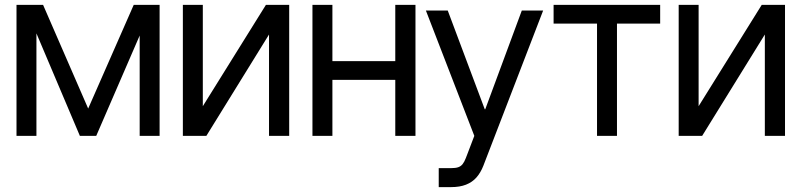

<svg xmlns="http://www.w3.org/2000/svg" viewBox="-20 -559 3298 790"><path d="M342.8 -112.3 530.3 -539.1H609.4L376 0H308.6L80.1 -539.1H157.2ZM129.9 -539.1V0H47.9V-539.1ZM554.7 0V-539.1H636.7V0Z M814.5 -122.1 1074.2 -539.1H1169.9V0H1086.9V-417L829.1 0H732.4V-539.1H814.5Z M1626 -307.6V-230.5H1328.1V-307.6ZM1347.7 -539.1V0H1265.6V-539.1ZM1689.5 -539.1V0H1606.4V-539.1Z M1785.2 210.9V132.8H1835.9Q1854 132.8 1865 129.2Q1876 125.5 1883.3 116.5Q1890.6 107.4 1896.5 91.8Q1896.5 91.8 1901.9 77.9Q1907.2 64 1914.1 45.9Q1920.9 27.8 1926.3 13.9Q1931.6 0 1931.6 0L1732.4 -515.6H1822.3L1974.6 -109.4H1976.6L2127 -515.6H2214.8L1968.8 123Q1957.5 151.9 1940.2 171.4Q1922.9 190.9 1897.2 200.9Q1871.6 210.9 1835.9 210.9Z M2257.8 -461.9V-539.1H2696.3V-461.9H2518.6V0H2436.5V-461.9Z M2854.5 -122.1 3114.3 -539.1H3210V0H3127V-417L2869.1 0H2772.5V-539.1H2854.5Z"/></svg>

Font: Inter Display V
Style: Regular
Weight: 400
Designer: Rasmus Andersson
Foundry: rsms
Version: Version 3.015;git-src